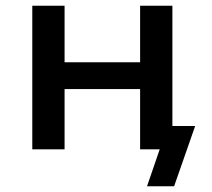

<svg xmlns="http://www.w3.org/2000/svg" viewBox="-20 -518 734 666"><path d="M490 128 534 0H471V-81H657L584 128ZM92 0V-498H204V-302H466V-498H578V0H466V-209H204V0Z"/></svg>

Font: Nunito Sans 7pt SemiBold
Style: Regular
Weight: 600
Designer: Vernon Adams
Foundry: Vernon Adams
Version: Version 3.101;gftools[0.9.27]